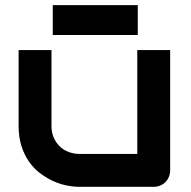

<svg xmlns="http://www.w3.org/2000/svg" viewBox="-20 -721 736 741"><path d="M636.7 -64Q636.7 -50.3 631.8 -38.6Q627 -26.9 618.4 -18.3Q609.9 -9.8 598.4 -4.9Q586.9 0 573.7 0H286.6Q263.2 0 236.6 -5.4Q210 -10.7 184.1 -22.7Q158.2 -34.7 134 -53Q109.9 -71.3 91.8 -97.4Q73.7 -123.5 62.7 -157.7Q51.8 -191.9 51.8 -234.9V-527.8H178.7V-234.9Q178.7 -210 187.3 -190.2Q195.8 -170.4 210.4 -156.2Q225.1 -142.1 244.9 -134.5Q264.6 -127 287.6 -127H509.8V-527.8H636.7ZM183.6 -585.9V-701.2H511.7V-585.9Z"/></svg>

Font: Audiowide
Style: Regular
Weight: 400
Designer: Astigmatic (AOETI)
Foundry: Astigmatic (AOETI)
Version: Version 1.002